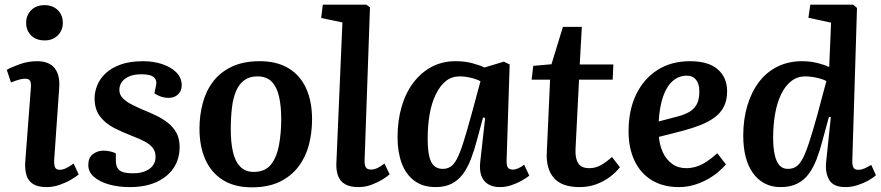

<svg xmlns="http://www.w3.org/2000/svg" viewBox="-20 -787 3770 822"><path d="M112 -409Q114 -431 109 -440.5Q104 -450 88 -450Q76 -450 61.5 -446Q47 -442 27 -434L9 -488Q28 -499 64 -512Q100 -525 140 -525Q172 -525 194 -512.5Q216 -500 226.5 -473Q237 -446 233 -404L212 -103Q211 -82 215.5 -71Q220 -60 236 -60Q248 -60 263 -67Q278 -74 295 -87L317 -40Q305 -30 283.5 -17.5Q262 -5 235 4.5Q208 14 179 14Q143 14 122 1Q101 -12 93.5 -36.5Q86 -61 88 -93ZM92 -689Q92 -722 113.5 -743.5Q135 -765 171 -765Q194 -765 211.5 -755.5Q229 -746 239 -729Q249 -712 249 -690Q249 -657 227.5 -635.5Q206 -614 171 -614Q135 -614 113.5 -635Q92 -656 92 -689Z M550 -45Q592 -45 619 -63.5Q646 -82 646 -116Q646 -139 633.5 -154.5Q621 -170 598 -182Q575 -194 543 -206Q504 -221 468 -239.5Q432 -258 408.5 -288Q385 -318 385 -367Q385 -393 396 -421Q407 -449 431.5 -472.5Q456 -496 496 -510.5Q536 -525 593 -525Q637 -525 674.5 -512.5Q712 -500 735 -477Q758 -454 758 -422Q758 -397 742 -382.5Q726 -368 703 -368Q683 -368 666 -374.5Q649 -381 641 -388L647 -416Q654 -441 640 -455Q626 -469 586 -469Q553 -469 532 -459.5Q511 -450 501 -435Q491 -420 491 -402Q491 -383 504 -368.5Q517 -354 539.5 -342Q562 -330 590 -318Q620 -306 648 -292.5Q676 -279 699 -261Q722 -243 735.5 -218Q749 -193 749 -158Q749 -106 723 -67.5Q697 -29 649.5 -7.5Q602 14 536 14Q486 14 446 2.5Q406 -9 382 -30Q358 -51 358 -81Q358 -112 377.5 -127Q397 -142 423 -142Q438 -142 453 -138.5Q468 -135 476 -130V-98Q476 -71 491.5 -58Q507 -45 550 -45Z M1058 15Q984 15 934 -16.5Q884 -48 859 -104.5Q834 -161 834 -236Q834 -293 848 -345.5Q862 -398 892.5 -438Q923 -478 972.5 -501.5Q1022 -525 1092 -525Q1165 -525 1215 -495Q1265 -465 1290.5 -409Q1316 -353 1316 -276Q1316 -219 1302.5 -167Q1289 -115 1258 -74Q1227 -33 1178 -9Q1129 15 1058 15ZM1066 -51Q1115 -51 1140 -82.5Q1165 -114 1174.5 -166Q1184 -218 1184 -277Q1184 -331 1175 -372Q1166 -413 1144 -436.5Q1122 -460 1082 -460Q1049 -460 1026.5 -444Q1004 -428 991 -398Q978 -368 973 -326Q968 -284 968 -232Q968 -177 977.5 -136Q987 -95 1009 -73Q1031 -51 1066 -51Z M1446 -691 1355 -710 1362 -767H1548L1564 -756L1541 -103Q1540 -83 1545.5 -72Q1551 -61 1569 -61Q1581 -61 1595.5 -67.5Q1610 -74 1626 -87L1648 -41Q1638 -31 1617.5 -18.5Q1597 -6 1570.5 4Q1544 14 1514 14Q1479 14 1458 2Q1437 -10 1428 -32.5Q1419 -55 1420 -87Z M2149 -104Q2148 -81 2153.5 -71Q2159 -61 2175 -61Q2186 -61 2199 -66.5Q2212 -72 2224 -82L2246 -35Q2234 -25 2213.5 -13.5Q2193 -2 2169 6Q2145 14 2120 14Q2091 14 2070.5 2Q2050 -10 2041 -34Q2032 -58 2036 -94L2057 -282L2048 -284L2023 -191Q2011 -145 1996.5 -107Q1982 -69 1962 -42Q1942 -15 1913.5 -0.5Q1885 14 1845 14Q1790 14 1753.5 -13.5Q1717 -41 1699.5 -89Q1682 -137 1682 -199Q1682 -271 1699.5 -330.5Q1717 -390 1750 -433.5Q1783 -477 1828.5 -501Q1874 -525 1930 -525Q1971 -525 2003.5 -516Q2036 -507 2054 -498L2137 -523L2162 -511ZM1875 -64Q1894 -64 1908.5 -73Q1923 -82 1936 -106.5Q1949 -131 1963.5 -176.5Q1978 -222 1998 -295L2037 -439Q2021 -448 1996 -454Q1971 -460 1948 -460Q1914 -460 1889 -440Q1864 -420 1846 -383.5Q1828 -347 1819.5 -298.5Q1811 -250 1811 -194Q1811 -147 1817.5 -118.5Q1824 -90 1838.5 -77Q1853 -64 1875 -64Z M2263 -505 2341 -512 2390 -672H2471L2462 -511H2606L2603 -446H2459L2444 -149Q2442 -109 2455.5 -88Q2469 -67 2503 -67Q2530 -67 2553.5 -80.5Q2577 -94 2600 -115L2634 -71Q2616 -48 2589.5 -28.5Q2563 -9 2531 2.5Q2499 14 2461 14Q2385 14 2351 -25.5Q2317 -65 2321 -135L2335 -446H2256Z M2934 -525Q3013 -525 3053 -490Q3093 -455 3093 -396Q3093 -358 3079 -330.5Q3065 -303 3039 -284Q3013 -265 2978.5 -251.5Q2944 -238 2903 -227L2801 -201Q2804 -165 2818 -134.5Q2832 -104 2857.5 -85.5Q2883 -67 2918 -67Q2940 -67 2962 -74Q2984 -81 3006 -95.5Q3028 -110 3051 -131L3088 -83Q3074 -67 3054 -50Q3034 -33 3007.5 -18.5Q2981 -4 2950.5 5Q2920 14 2886 14Q2819 14 2770.5 -15.5Q2722 -45 2696.5 -99Q2671 -153 2671 -225Q2671 -315 2703.5 -382.5Q2736 -450 2795 -487.5Q2854 -525 2934 -525ZM2974 -394Q2974 -415 2968.5 -430Q2963 -445 2951 -454Q2939 -463 2920 -463Q2887 -463 2861 -441Q2835 -419 2819.5 -375.5Q2804 -332 2800 -267L2880 -288Q2911 -296 2932 -308.5Q2953 -321 2963.5 -341.5Q2974 -362 2974 -394Z M3629 -102Q3628 -80 3633.5 -70Q3639 -60 3655 -60Q3668 -60 3682.5 -66.5Q3697 -73 3710 -81L3730 -37Q3720 -27 3699 -15Q3678 -3 3652 5.5Q3626 14 3599 14Q3548 14 3530 -17Q3512 -48 3517 -95L3537 -285L3529 -287L3502 -188Q3491 -145 3477 -108Q3463 -71 3443.5 -44Q3424 -17 3394.5 -1.5Q3365 14 3322 14Q3283 14 3253 -2Q3223 -18 3202.5 -47.5Q3182 -77 3172 -117Q3162 -157 3162 -206Q3162 -276 3179.5 -334.5Q3197 -393 3229 -435.5Q3261 -478 3308 -501.5Q3355 -525 3413 -525Q3449 -525 3480.5 -517Q3512 -509 3530 -500L3538 -690L3441 -711L3449 -767H3633L3649 -753ZM3353 -64Q3373 -64 3387.5 -73Q3402 -82 3415 -105.5Q3428 -129 3443 -174Q3458 -219 3478 -291L3518 -440Q3507 -446 3491 -450.5Q3475 -455 3458.5 -457.5Q3442 -460 3428 -460Q3394 -460 3368 -440Q3342 -420 3324.5 -384Q3307 -348 3298.5 -300Q3290 -252 3290 -196Q3290 -133 3305 -98.5Q3320 -64 3353 -64Z"/></svg>

Font: Literata 18pt SemiBold
Style: Italic
Weight: 600
Italic angle: -2°
Designer: Latin by Veronika Burian and Jose Scaglione. Greek by Irene Vlachou. Cyrillic by Vera Evstafieva
Foundry: TypeTogether
Version: Version 3.103;gftools[0.9.29]